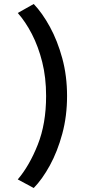

<svg xmlns="http://www.w3.org/2000/svg" viewBox="-20 -776 445 962"><path d="M316 -295Q316 -194 292 -105.5Q268 -17 230 52.5Q192 122 149 166L69 123Q127 55 169 -50.5Q211 -156 211 -295Q211 -388 191.5 -465.5Q172 -543 140 -605Q108 -667 69 -711L149 -756Q192 -711 230 -641.5Q268 -572 292 -484Q316 -396 316 -295Z"/></svg>

Font: Reem Kufi Fun
Style: Regular
Weight: 400
Designer: Khaled Hosny
Version: Version 1.005